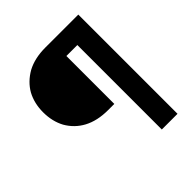

<svg xmlns="http://www.w3.org/2000/svg" viewBox="-199 -865 1003 1003"><g transform="rotate(-45 303.0 -363.5)"><path d="M341 -621V-267H295Q216 -267 160 -297Q106 -326 75 -380Q47 -432 47 -499Q47 -565 75 -617Q104 -668 160 -700Q216 -730 295 -730H538V3H422V-621Z"/></g></svg>

Font: Sinter Bold
Style: Regular
Weight: 700
Foundry: Adobe & rsms
Version: Version 1.000